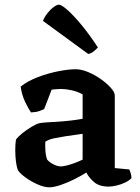

<svg xmlns="http://www.w3.org/2000/svg" viewBox="-20 -795 597 818"><path d="M190 3Q168 3 140 -9.5Q112 -22 88.5 -39Q65 -56 57 -69Q51 -82 48 -106Q45 -130 45 -154Q45 -183 48 -200Q55 -211 74 -226.5Q93 -242 114 -254.5Q135 -267 147 -270Q155 -272 176.5 -273.5Q198 -275 220 -276Q252 -278 282 -281.5Q312 -285 332 -289V-393Q310 -405 285 -410.5Q260 -416 241 -416Q232 -416 219.5 -415Q207 -414 200 -413L168 -330Q162 -327 148 -322Q134 -317 112 -316Q102 -330 87.5 -360Q73 -390 68 -426Q98 -450 141.5 -466.5Q185 -483 228.5 -491.5Q272 -500 303 -500Q327 -500 355.5 -488Q384 -476 409.5 -458Q435 -440 452 -421Q469 -402 469 -388V-79L531 -73Q533 -68 536.5 -58Q540 -48 540 -36Q531 -26 513.5 -17.5Q496 -9 476.5 -4.5Q457 0 443 0Q403 0 380.5 -19.5Q358 -39 348 -60Q326 -46 296 -31Q266 -16 237.5 -6.5Q209 3 190 3ZM239 -86Q249 -86 266.5 -90.5Q284 -95 302 -102Q320 -109 332 -115V-225Q316 -223 298 -220Q280 -217 262 -215Q236 -211 211.5 -206Q187 -201 173 -191Q172 -175 173.5 -153Q175 -131 181 -115Q190 -104 207.5 -95Q225 -86 239 -86ZM356 -565 163 -706Q169 -722 181.5 -738Q194 -754 208 -764.5Q222 -775 231 -775Q242 -775 267.5 -752.5Q293 -730 327 -689Q361 -648 397 -593Q392 -587 381 -577.5Q370 -568 356 -565Z"/></svg>

Font: Texturina
Style: Bold
Weight: 700
Designer: Guillermo Torres Carreño
Foundry: Omnibus-Type
Version: Version 1.002; ttfautohint (v1.8.3)